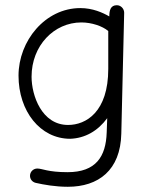

<svg xmlns="http://www.w3.org/2000/svg" viewBox="-20 -531 561 736"><path d="M117 170C148 177 192 185 240 185C357 185 442 122 445 -19L456 -482C456 -498 443 -511 428 -511C404 -511 399 -492 399 -468C373 -483 335 -500 288 -500C153 -500 51 -374 51 -241C51 -105 134 1 249 1C306 -1 355 -29 391 -78L389 -23C386 69 348 129 239 129C163 129 142 115 123 115C108 115 95 127 95 143C95 156 104 167 117 170ZM395 -267C395 -102 310 -52 241 -52C140 -52 101 -165 101 -237C101 -356 187 -445 292 -445C331 -445 373 -431 395 -412Z"/></svg>

Font: Comic Neue
Style: Normal
Weight: 400
Designer: Craig Rozynski
Foundry: Craig Rozynski
Version: Version 2.003